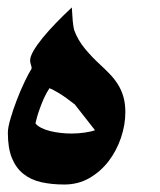

<svg xmlns="http://www.w3.org/2000/svg" viewBox="-20 -493 427 513"><path d="M179.2 -214.8V-214.4Q156.7 -232.4 137.9 -243.9Q119.1 -255.4 111.3 -257.3V-255.9Q103.5 -244.1 97.4 -230.5Q91.3 -216.8 86.7 -203.9Q82 -190.9 79.1 -180.7Q76.2 -170.4 75.2 -165.5V-162.6Q80.6 -156.2 90.8 -151.1Q101.1 -146 114 -142.8Q127 -139.6 141.6 -137.9Q156.2 -136.2 170.9 -136.2Q189.5 -136.2 207.3 -138.9Q225.1 -141.6 233.9 -145ZM314.9 -193.4Q314.9 -159.2 303.2 -124.8Q291.5 -90.3 270.3 -62.5Q249 -34.7 219 -17.3Q189 0 151.9 0Q117.7 0 89.8 -6.3Q62 -12.7 42.2 -28.6Q22.5 -44.4 11.7 -71Q1 -97.7 1 -138.2Q1 -152.3 8.1 -176.3Q15.1 -200.2 24.9 -225.8Q34.7 -251.5 45.7 -274.4Q56.6 -297.4 64.5 -309.6Q64.5 -314 63.7 -316.4Q63 -318.8 62 -322.3Q60.5 -326.7 60.5 -331.5Q60.5 -341.8 69.6 -357.4Q78.6 -373 93.8 -391.6Q108.9 -410.2 129.2 -431.2Q149.4 -452.1 171.9 -473.1Q172.9 -453.6 174.3 -437.5Q175.8 -421.4 178.2 -412.6Q188 -385.7 207.3 -362.5Q226.6 -339.4 246.6 -321.3Q259.8 -309.1 272 -296.6Q284.2 -284.2 293.9 -269.3Q303.7 -254.4 309.3 -235.8Q314.9 -217.3 314.9 -193.4Z"/></svg>

Font: XB Khoramshahr
Style: Bold
Weight: 700
Designer: Behnam
Foundry: Irmug
Version: Version 8.005 2009